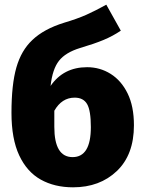

<svg xmlns="http://www.w3.org/2000/svg" viewBox="-20 -782 613 820"><path d="M292 18Q213 18 154 -15Q95 -48 62 -118.5Q29 -189 29 -300Q29 -421 50 -494Q71 -567 118 -611Q167 -658 254 -685Q311 -702 349 -719Q387 -736 434 -762L496 -651Q462 -628 422.5 -611.5Q383 -595 322 -577Q260 -558 232 -522.5Q204 -487 196 -415Q251 -495 352 -495Q407 -495 452.5 -466.5Q498 -438 525 -383Q552 -328 552 -247Q552 -121 479 -51.5Q406 18 292 18ZM290 -111Q368 -111 368 -239Q368 -310 352 -337.5Q336 -365 299 -365Q244 -365 212 -309V-240Q212 -111 290 -111Z"/></svg>

Font: Trujillo ExtraBold
Style: Regular
Weight: 800
Designer: Fira Sans original fonts by bBox Type GmbH, Carrois Corporate GbR, & Edenspiekermann AG / Changes by Cristiano Sobral
Foundry: Fira Sans original fonts by bBox Type GmbH, Carrois Corporate GbR, & Edenspiekermann AG / Changes by Cristiano Sobral
Version: Version 4.301;July 28, 2020;FontCreator 13.0.0.2655 64-bit